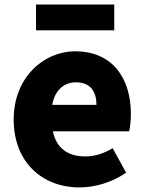

<svg xmlns="http://www.w3.org/2000/svg" viewBox="-20 -808 636 842"><path d="M329 14C396 14 474 -9 533 -51L474 -158C433 -134 395 -122 354 -122C282 -122 228 -154 212 -232H546C550 -245 554 -277 554 -308C554 -464 474 -583 310 -583C172 -583 40 -469 40 -284C40 -96 166 14 329 14ZM209 -348C221 -416 264 -447 313 -447C378 -447 403 -405 403 -348ZM138 -675H481V-788H138Z"/></svg>

Font: Noto Sans CJK Black
Style: Bold
Weight: 900
Designer: Ryoko NISHIZUKA (kana & ideographs); Paul D. Hunt (Latin, Greek & Cyrillic); Wenlong ZHANG (bopomofo); Sandoll Communica
Foundry: Adobe Systems Incorporated
Version: Version 1.000;PS 1;hotconv 1.0.78;makeotf.lib2.5.61930